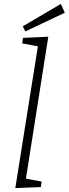

<svg xmlns="http://www.w3.org/2000/svg" viewBox="-20 -955 350 978"><path d="M58 3 173 -719 93 -734 97 -762 226 -768 112 -45 192 -30 188 -2ZM109 -795 96 -821 290 -935 310 -890Z"/></svg>

Font: Bitter Light
Style: Italic
Weight: 300
Italic angle: -9°
Designer: Sol Matas, and Bitter project Authors
Foundry: Sol Matas
Version: Version 2.001